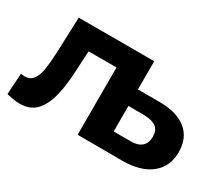

<svg xmlns="http://www.w3.org/2000/svg" viewBox="-100 -770 1165 1013"><g transform="rotate(30 482.5 -263.5)"><path d="M943 -187Q943 -98 880.5 -48.5Q818 1 705 1L435 0V-410H265L260 -315Q256 -209 240 -139Q224 -69 188 -29Q152 11 88 11Q54 11 7 -1L15 -129Q31 -127 38 -127Q73 -127 90.5 -152.5Q108 -178 114 -217.5Q120 -257 123 -322L131 -538H591V-366H726Q831 -365 887 -318.5Q943 -272 943 -187ZM784 -189Q784 -228 760.5 -246Q737 -264 691 -265L591 -266V-110H691Q736 -109 760 -129Q784 -149 784 -189Z"/></g></svg>

Font: CMG Sans
Style: Bold
Weight: 700
Designer: Julieta Ulanovsky
Foundry: Julieta Ulanovsky
Version: Version 7.200